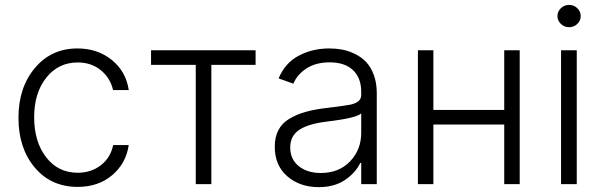

<svg xmlns="http://www.w3.org/2000/svg" viewBox="-20 -750 2453 782"><path d="M296.4 11.2Q188 11.2 121.6 -67.6Q55.2 -146.5 55.2 -270Q55.2 -393.6 122.1 -473.1Q189 -552.7 295.4 -552.7Q377.4 -552.7 435.3 -505.9Q493.2 -459 504.4 -383.3H440.4Q429.7 -431.6 391.1 -463.6Q352.5 -495.6 296.4 -495.6Q217.8 -495.6 168.5 -433.6Q119.1 -371.6 119.1 -272.5Q119.1 -172.4 168 -109.4Q216.8 -46.4 296.4 -46.4Q351.1 -46.4 390.6 -76.9Q430.2 -107.4 440.9 -159.2H504.4Q493.2 -84 436.8 -36.4Q380.4 11.2 296.4 11.2Z M595.2 -485.8V-545.4H1021V-485.8H840.8V0H777.3V-485.8Z M1278.3 12.2Q1201.2 12.2 1150.1 -32Q1099.1 -76.2 1099.1 -152.3Q1099.1 -191.9 1114 -220.2Q1128.9 -248.5 1158.2 -266.1Q1187.5 -283.7 1223.4 -293.9Q1259.3 -304.2 1308.6 -310.1Q1392.6 -320.3 1406.7 -323.7Q1444.3 -332 1449.7 -353Q1451.2 -357.9 1451.2 -363.3V-376Q1451.2 -432.6 1417.7 -464.4Q1384.3 -496.1 1322.8 -496.1Q1267.1 -496.1 1229 -471.7Q1190.9 -447.3 1174.8 -409.2L1114.7 -430.7Q1141.1 -493.7 1196.8 -523.2Q1252.4 -552.7 1320.8 -552.7Q1348.1 -552.7 1373.3 -548.1Q1398.4 -543.5 1424.8 -530.8Q1451.2 -518.1 1470.5 -498.3Q1489.7 -478.5 1502.2 -445.6Q1514.6 -412.6 1514.6 -370.6V0H1451.2V-86.4H1447.3Q1427.7 -45.4 1384.5 -16.6Q1341.3 12.2 1278.3 12.2ZM1286.6 -45.4Q1360.4 -45.4 1405.8 -92.8Q1451.2 -140.1 1451.2 -209V-288.1Q1431.6 -269 1308.6 -254.4Q1235.8 -245.6 1199 -221.2Q1162.1 -196.8 1162.1 -149.4Q1162.1 -101.1 1197 -73.2Q1231.9 -45.4 1286.6 -45.4Z M1745.1 -545.4V-302.2H2033.7V-545.4H2096.7V0H2033.7V-242.7H1745.1V0H1682.1V-545.4Z M2331.3 -652.6Q2317.4 -639.2 2297.9 -639.2Q2278.3 -639.2 2264.4 -652.6Q2250.5 -666 2250.5 -684.6Q2250.5 -703.1 2264.4 -716.6Q2278.3 -730 2297.9 -730Q2317.4 -730 2331.3 -716.6Q2345.2 -703.1 2345.2 -684.6Q2345.2 -666 2331.3 -652.6ZM2265.1 0V-545.4H2329.1V0Z"/></svg>

Font: Interop Light
Style: Regular
Weight: 300
Designer: Rasmus Andersson, Google, Jang Haemin
Foundry: jhaemin
Version: Version 1.007